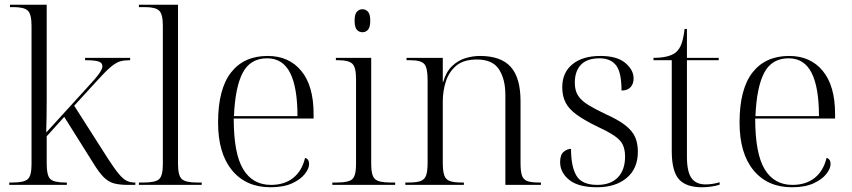

<svg xmlns="http://www.w3.org/2000/svg" viewBox="-20 -780 3595 810"><path d="M19 0V-10H33Q82 -10 97.5 -24.5Q113 -39 113 -86V-672Q113 -720 97.5 -735Q82 -750 37 -750H22V-760H177V-359Q177 -325 176.5 -290.5Q176 -256 175 -221L340 -402Q383 -448 397.5 -468.5Q412 -489 412 -500Q412 -516 394.5 -521Q377 -526 339 -526V-536H529V-526Q505 -526 488 -521.5Q471 -517 449 -499Q427 -481 390 -440L293 -334L434 -113Q463 -68 481.5 -46Q500 -24 515 -17Q530 -10 547 -10H551V0H520Q484 0 460.5 -6.5Q437 -13 417.5 -32.5Q398 -52 374 -91L251 -287L177 -205V-88Q177 -40 192 -25Q207 -10 256 -10H262V0Z M566 0V-10H587Q636 -10 651.5 -24.5Q667 -39 667 -86V-672Q667 -720 651.5 -735Q636 -750 592 -750H566V-760H731V-88Q731 -40 746.5 -25Q762 -10 811 -10H831V0Z M1121 10Q1018 10 959 -61.5Q900 -133 900 -263Q900 -404 954.5 -474Q1009 -544 1109 -544Q1199 -544 1251 -481Q1303 -418 1303 -299V-280H966Q966 -132 1006 -66Q1046 0 1123 0Q1180 0 1217 -29.5Q1254 -59 1267 -114Q1284 -109 1284 -88Q1284 -69 1266 -46Q1248 -23 1212 -6.5Q1176 10 1121 10ZM1235 -290Q1235 -411 1204 -472.5Q1173 -534 1107 -534Q1036 -534 1004 -473Q972 -412 967 -290Z M1509 -644Q1495 -644 1485.5 -654.5Q1476 -665 1476 -693Q1476 -720 1485.5 -730.5Q1495 -741 1509 -741Q1523 -741 1532.5 -730.5Q1542 -720 1542 -693Q1542 -665 1532.5 -654.5Q1523 -644 1509 -644ZM1382 0V-10H1402Q1451 -10 1466.5 -24.5Q1482 -39 1482 -86V-448Q1482 -496 1466.5 -511Q1451 -526 1407 -526H1397V-536H1546V-88Q1546 -40 1561.5 -25Q1577 -10 1626 -10H1647V0Z M1690 0V-10H1704Q1738 -10 1755 -16.5Q1772 -23 1778 -41Q1784 -59 1784 -94V-443Q1784 -495 1769.5 -510.5Q1755 -526 1710 -526H1695V-536H1848V-435H1850Q1862 -477 1887 -501Q1912 -525 1943 -534.5Q1974 -544 2005 -544Q2093 -544 2134.5 -498Q2176 -452 2176 -353V-94Q2176 -59 2181.5 -41Q2187 -23 2203.5 -16.5Q2220 -10 2252 -10H2262V0H2112V-380Q2112 -446 2085 -487.5Q2058 -529 1992 -529Q1936 -529 1905 -503Q1874 -477 1861 -436.5Q1848 -396 1848 -352V-94Q1848 -59 1854 -41Q1860 -23 1877 -16.5Q1894 -10 1927 -10H1937V0Z M2499 10Q2420 10 2381.5 -21Q2343 -52 2343 -96Q2343 -127 2358 -139.5Q2373 -152 2389 -152Q2389 -77 2412 -38.5Q2435 0 2500 0Q2556 0 2586.5 -31.5Q2617 -63 2617 -119Q2617 -149 2607.5 -169Q2598 -189 2573.5 -206Q2549 -223 2504 -244Q2446 -272 2413 -296Q2380 -320 2366 -347.5Q2352 -375 2352 -412Q2352 -474 2395 -509Q2438 -544 2513 -544Q2583 -544 2618 -514.5Q2653 -485 2653 -449Q2653 -426 2640 -412Q2627 -398 2602 -398Q2602 -475 2579 -504.5Q2556 -534 2509 -534Q2457 -534 2431 -507Q2405 -480 2405 -431Q2405 -397 2419.5 -375.5Q2434 -354 2463 -336.5Q2492 -319 2534 -299Q2588 -275 2618 -251.5Q2648 -228 2659.5 -201.5Q2671 -175 2671 -140Q2671 -69 2624 -29.5Q2577 10 2499 10Z M2942 10Q2874 10 2844 -24Q2814 -58 2814 -143V-526H2737V-536Q2801 -536 2830 -558Q2847 -572 2855.5 -596.5Q2864 -621 2868 -658H2878V-536H3012V-526H2878V-119Q2878 -56 2897 -29Q2916 -2 2957 -2Q2985 -2 3016 -11V-1Q3002 4 2981.5 7Q2961 10 2942 10Z M3321 10Q3218 10 3159 -61.5Q3100 -133 3100 -263Q3100 -404 3154.5 -474Q3209 -544 3309 -544Q3399 -544 3451 -481Q3503 -418 3503 -299V-280H3166Q3166 -132 3206 -66Q3246 0 3323 0Q3380 0 3417 -29.5Q3454 -59 3467 -114Q3484 -109 3484 -88Q3484 -69 3466 -46Q3448 -23 3412 -6.5Q3376 10 3321 10ZM3435 -290Q3435 -411 3404 -472.5Q3373 -534 3307 -534Q3236 -534 3204 -473Q3172 -412 3167 -290Z"/></svg>

Font: Noto Serif Display Light
Style: Regular
Weight: 300
Designer: Monotype Design Team
Foundry: Monotype Imaging Inc.
Version: Version 2.009